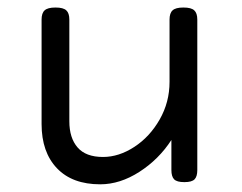

<svg xmlns="http://www.w3.org/2000/svg" viewBox="-20 -476 640 507"><path d="M501 -424.3V-26.9Q501 -9.8 493.7 -2.4Q486.3 4.9 467.3 4.9H466.3Q447.3 4.9 439.9 -2.4Q432.6 -9.8 432.6 -26.9V-106.4Q399.4 -55.2 348.1 -22.2Q296.9 10.7 244.6 10.7Q170.9 10.7 130.4 -31.7Q89.8 -74.2 89.8 -148.4V-424.3Q89.8 -441.4 97.9 -448.7Q106 -456.1 126 -456.1H127Q147 -456.1 155 -448.7Q163.1 -441.4 163.1 -424.3V-155.8Q163.1 -111.8 184.8 -86.7Q206.5 -61.5 252 -61.5Q293.9 -61.5 334.7 -88.1Q375.5 -114.7 401.6 -160.4Q427.7 -206.1 427.7 -259.8V-424.3Q427.7 -441.4 435.8 -448.7Q443.8 -456.1 463.9 -456.1H464.8Q484.9 -456.1 492.9 -448.7Q501 -441.4 501 -424.3Z"/></svg>

Font: Courier Prime Sans
Style: Regular
Weight: 400
Designer: Alan Dague-Greene
Foundry: Quote-Unquote Apps
Version: Version 3.020